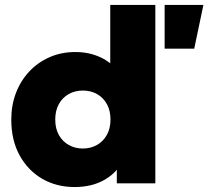

<svg xmlns="http://www.w3.org/2000/svg" viewBox="-20 -740 841 775"><path d="M281 15Q208 15 150.2 -18.5Q92.5 -52 59 -113.2Q25.5 -174.5 25.5 -257.5Q25.5 -315.5 44.5 -365Q63.5 -414.5 98.2 -451.5Q133 -488.5 180.2 -509.2Q227.5 -530 284.5 -530Q340 -530 386 -508.5Q432 -487 467.5 -441.5L425 -400V-720H607V0H451.5V-136.5L476 -95.5Q456 -46 404.2 -15.5Q352.5 15 281 15ZM314.5 -140.5Q346 -140.5 371.2 -154.8Q396.5 -169 411.2 -195.2Q426 -221.5 426 -257.5Q426 -293.5 411.5 -319.8Q397 -346 371.8 -360.2Q346.5 -374.5 314.5 -374.5Q282.5 -374.5 257.2 -360.2Q232 -346 217.5 -319.8Q203 -293.5 203 -257.5Q203 -221.5 217.5 -195.2Q232 -169 257.5 -154.8Q283 -140.5 314.5 -140.5ZM644.5 -543.5V-720H801L764 -543.5Z"/></svg>

Font: Geologica ExtraBold
Style: Regular
Weight: 800
Designer: Sindre Bremnes, Frode Helland
Foundry: Monokrom Skriftforlag AS
Version: Version 1.010;gftools[0.9.28]